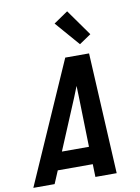

<svg xmlns="http://www.w3.org/2000/svg" viewBox="-117 -983 766 1048"><g transform="rotate(-10 265.5 -458.5)"><path d="M-19 0 276 -670H408L443 0H325L323 -71H129L99 0ZM169 -168H319L312 -447Q312 -462 311 -477Q310 -492 310 -507Q304 -492 298 -477Q292 -462 286 -447ZM368 -728 251 -863 330 -917 433 -772Z"/></g></svg>

Font: Lode Term
Style: Bold Italic
Weight: 700
Italic angle: -11°
Monospace: yes
Designer: Belleve Invis
Foundry: Belleve Invis
Version: Version 29.2.0